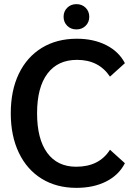

<svg xmlns="http://www.w3.org/2000/svg" viewBox="-20 -897 648 927"><path d="M32 -350Q32 -460 71 -541Q110 -622 182 -666Q254 -710 351 -710Q432 -710 493 -679Q554 -648 583 -592L511 -527Q457 -608 352 -608Q259 -608 209 -541.5Q159 -475 159 -350Q159 -226 208 -159Q257 -92 348 -92Q459 -92 511 -174L583 -109Q554 -52 493 -21Q432 10 349 10Q253 10 181.5 -34Q110 -78 71 -159.5Q32 -241 32 -350ZM287 -816Q287 -842 304.5 -859.5Q322 -877 349 -877Q376 -877 393.5 -859.5Q411 -842 411 -816Q411 -790 393.5 -772.5Q376 -755 349 -755Q322 -755 304.5 -772.5Q287 -790 287 -816Z"/></svg>

Font: Sarabun SemiBold
Style: Regular
Weight: 600
Designer: Suppakit Chalermlarp | Katatrad Co.,Ltd.
Foundry: Cadson Demak Co.,Ltd.
Version: Version 1.000; ttfautohint (v1.6)